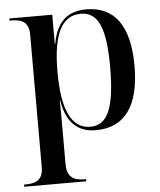

<svg xmlns="http://www.w3.org/2000/svg" viewBox="-55 -594 733 882"><g transform="rotate(-5 311.5 -153.5)"><path d="M21 240H307V230H298C248 230 219 211 219 153V-30C219 -66 219 -105 218 -140H220C237 -37 289 10 372 10C504 10 574 -83 574 -269C574 -455 505 -547 375 -547C288 -547 237 -500 220 -401H218V-536H20V-526H30C81 -526 109 -508 109 -453V156C109 212 81 230 30 230H21ZM348 -8C262 -8 219 -94 219 -273C219 -442 259 -529 348 -529C429 -529 462 -454 462 -274C462 -86 428 -8 348 -8Z"/></g></svg>

Font: Noto Serif Display Medium
Style: Regular
Weight: 500
Designer: Monotype Design Team
Foundry: Monotype Imaging Inc.
Version: Version 2.009